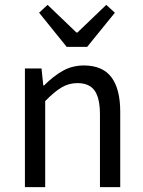

<svg xmlns="http://www.w3.org/2000/svg" viewBox="-20 -766 587 786"><path d="M82 0V-485.8H149.9L157.2 -416H160.2Q199.2 -455.1 238 -476.6Q276.9 -498 323.2 -498Q399.4 -498 435.8 -450.2Q472.2 -402.3 472.2 -308.1V0H389.2V-296.9Q389.2 -364.7 367.2 -395.3Q345.2 -425.8 296.9 -425.8Q262.2 -425.8 232.7 -408.4Q203.1 -391.1 165 -352.1V0ZM252.9 -574.2 140.1 -713.9 174.8 -746.1 293 -632.8H296.9L415 -746.1L450.2 -713.9L336.9 -574.2Z"/></svg>

Font: Source Sans Pro
Style: Regular
Weight: 400
Designer: Paul D. Hunt
Foundry: Adobe Systems Incorporated
Version: Version 3.006;hotconv 1.0.111;makeotfexe 2.5.65597